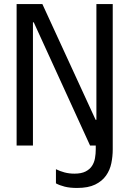

<svg xmlns="http://www.w3.org/2000/svg" viewBox="-20 -720 640 950"><path d="M457 -700H537.8V0H425.6L147 -609.6H143V0H62.2V-700H189.6L453 -127.4H457ZM537.8 19Q537.8 53.6 530.9 87.5Q524 121.4 504.6 148.9Q485.2 176.4 450.8 193.2Q416.4 210 361.4 210Q325.6 210 300 203.5Q274.4 197 256.8 187.2V117.2Q277 127.2 299.6 133.2Q322.2 139.2 348.4 139.2Q382.4 139.2 403.2 128.6Q424 118 435.1 101.1Q446.2 84.2 450 62.6Q453.8 41 453.8 19V-10H537.8Z"/></svg>

Font: CommitMonoV142 ExtLt
Style: Regular
Weight: 200
Monospace: yes
Designer: Eigil Nikolajsen
Foundry: Eigil Nikolajsen
Version: Version 1.142